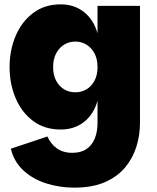

<svg xmlns="http://www.w3.org/2000/svg" viewBox="-20 -588 719 882"><path d="M321 274Q254 274 192.5 254.5Q131 235 87.5 195Q44 155 30 95L198 39Q212 72 240.5 93Q269 114 312 114Q352 114 377.5 96.5Q403 79 415.5 48Q428 17 428 -23V-125Q410 -62 365.5 -27.5Q321 7 259 7Q185 7 132.5 -32Q80 -71 52 -136.5Q24 -202 24 -280Q24 -358 52 -423.5Q80 -489 132.5 -528.5Q185 -568 259 -568Q321 -568 365.5 -533Q410 -498 428 -435V-561H623V-23Q623 33 606.5 86Q590 139 554.5 181.5Q519 224 461.5 249Q404 274 321 274ZM326 -164Q355 -164 378 -178Q401 -192 414.5 -218Q428 -244 428 -280Q428 -316 414.5 -342Q401 -368 378 -382.5Q355 -397 326 -397Q297 -397 274 -382.5Q251 -368 237.5 -342Q224 -316 224 -280Q224 -244 237.5 -218Q251 -192 274 -178Q297 -164 326 -164Z"/></svg>

Font: Parkinsans ExtraBold
Style: Regular
Weight: 800
Designer: Red Stone, Indian Type Foundry
Foundry: Indian Type Foundry
Version: Version 1.000